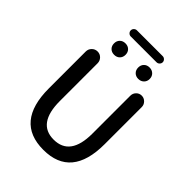

<svg xmlns="http://www.w3.org/2000/svg" viewBox="-279 -1170 1290 1290"><g transform="rotate(45 366.0 -524.5)"><path d="M371.1 -18.6Q105.5 -18.6 105.5 -336.9V-687.5Q105.5 -710.9 122.1 -727.5Q138.7 -744.1 162.1 -744.1Q185.5 -744.1 201.7 -727.5Q217.8 -710.9 217.8 -687.5V-329.1Q217.8 -116.2 371.1 -116.2Q527.3 -116.2 527.3 -329.1V-689.5Q527.3 -711.9 543 -728Q558.6 -744.1 581.1 -744.1Q603.5 -744.1 619.6 -728Q635.7 -711.9 635.7 -689.5V-336.9Q635.7 -18.6 371.1 -18.6ZM295.4 -821.8Q280.3 -806.6 255.9 -806.6Q231.4 -806.6 216.3 -821.8Q201.2 -836.9 201.2 -860.8Q201.2 -884.8 216.3 -899.9Q231.4 -915 255.9 -915Q280.3 -915 295.4 -899.9Q310.5 -884.8 310.5 -860.8Q310.5 -836.9 295.4 -821.8ZM248 -972.7Q236.3 -972.7 227.5 -981.4Q218.8 -990.2 218.8 -1002Q218.8 -1013.7 227.5 -1022.5Q236.3 -1031.2 248 -1031.2H493.2Q504.9 -1031.2 513.7 -1022.5Q522.5 -1013.7 522.5 -1002Q522.5 -990.2 513.7 -981.4Q504.9 -972.7 493.2 -972.7ZM524.4 -821.8Q508.8 -806.6 484.9 -806.6Q460.9 -806.6 445.8 -821.8Q430.7 -836.9 430.7 -860.8Q430.7 -884.8 445.8 -899.9Q460.9 -915 484.9 -915Q508.8 -915 524.4 -899.9Q540 -884.8 540 -860.8Q540 -836.9 524.4 -821.8Z"/></g></svg>

Font: Gen Jyuu GothicX Medium
Style: Regular
Weight: 500
Designer: Ryoko NISHIZUKA (kana &amp; ideographs); Paul D. Hunt (Latin, Greek &amp; Cyrillic); Wenlong ZHANG (bopomofo); Sandoll C
Version: Version 1.058.20140828